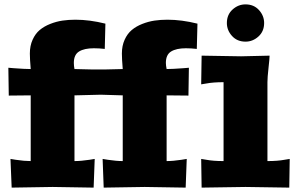

<svg xmlns="http://www.w3.org/2000/svg" viewBox="-20 -855 1360 876"><path d="M880.9 -747.1 877.9 -631.8Q852.5 -634.8 828.1 -634.8Q784.7 -634.8 760.7 -620.1Q736.8 -605.5 736.8 -567.9Q736.8 -557.1 740.2 -540Q766.1 -540 817.9 -543.9L841.8 -545.9L839.8 -418.9L740.2 -419.9V-120.1Q769.5 -120.1 808.1 -126L832 -129.9L827.1 1Q680.2 -2 640.1 -2L453.1 1L448.2 -129.9L472.2 -126Q510.7 -120.1 540 -120.1V-419.9L439.9 -422.9L319.8 -419.9V-120.1Q349.6 -120.1 388.2 -126L412.1 -129.9L407.2 1Q260.3 -2 220.2 -2L33.2 1L27.8 -129.9L51.8 -126Q90.8 -120.1 120.1 -120.1V-419.9L20 -418.9L18.1 -545.9L42 -543.9Q93.8 -540 120.1 -540Q116.2 -585.9 116.2 -610.8Q116.2 -646 128.7 -673.6Q141.1 -701.2 161.1 -718Q181.2 -734.9 209 -745.8Q236.8 -756.8 264.9 -761Q293 -765.1 324.2 -765.1Q388.7 -765.1 460.9 -747.1L458 -631.8Q432.6 -634.8 408.2 -634.8Q364.7 -634.8 340.8 -620.1Q316.9 -605.5 316.9 -567.9Q316.9 -554.7 319.8 -540Q328.1 -540 356 -539.1Q383.8 -538.1 397.9 -538.1H461.9Q475.6 -538.1 503.9 -539.1Q532.2 -540 540 -540Q536.1 -585.9 536.1 -610.8Q536.1 -646 548.6 -673.6Q561 -701.2 581.1 -718Q601.1 -734.9 628.9 -745.8Q656.7 -756.8 684.8 -761Q712.9 -765.1 744.1 -765.1Q808.6 -765.1 880.9 -747.1ZM1015.1 -750Q1015.1 -788.1 1041 -811.5Q1066.9 -835 1100.1 -835Q1138.2 -835 1161.6 -809.1Q1185.1 -783.2 1185.1 -750Q1185.1 -711.9 1159.2 -688.5Q1133.3 -665 1100.1 -665Q1062 -665 1038.6 -690.9Q1015.1 -716.8 1015.1 -750ZM1210 -601.1Q1210 -589.4 1205.1 -545.4Q1200.2 -501.5 1200.2 -480V-120.1Q1246.6 -120.1 1277.8 -126L1301.8 -129.9L1299.8 1L1100.1 -2L899.9 1L897.9 -129.9L921.9 -126Q953.1 -120.1 1000 -120.1V-480Q953.1 -480 921.9 -474.1L897.9 -470.2L899.9 -601.1L1080.1 -598.1Z"/></svg>

Font: Zantroke
Style: Regular
Weight: 500
Foundry: gluk
Version: Version 0.36